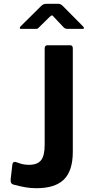

<svg xmlns="http://www.w3.org/2000/svg" viewBox="-20 -980 477 1010"><path d="M316.5 -36C347.5 -66.7 363 -115.3 363 -182V-726C363 -736.7 358.3 -742 349 -742H230C220 -742 215 -736.3 215 -725V-218C215 -179.3 208.5 -152.2 195.5 -136.5C182.5 -120.8 161.7 -113 133 -113C115.7 -113 100.5 -115.2 87.5 -119.5L62 -128C52 -130 46.3 -125.3 45 -114L36 -36C35.3 -27.3 36.5 -20.8 39.5 -16.5C42.5 -12.2 47.7 -9.3 55 -8C77.7 -2 97.7 2.5 115 5.5C132.3 8.5 151.3 10 172 10C237.3 10 285.5 -5.3 316.5 -36ZM266 -888 315 -836C319.7 -830.7 326.7 -828 336 -828H413C419 -828 422 -829.3 422 -832C422 -834.7 419.7 -838.3 415 -843L310 -949C302.7 -956.3 295 -960 287 -960H226C218.7 -960 212.8 -959 208.5 -957C204.2 -955 200 -952 196 -948L90 -843C86 -839 84 -835.7 84 -833C84 -829.7 86.7 -828 92 -828H164C170 -828 174.2 -828.3 176.5 -829C178.8 -829.7 181.7 -832 185 -836L238 -888C245.3 -895.3 250.3 -899 253 -899C255.7 -899 260 -895.3 266 -888Z"/></svg>

Font: Libre Franklin SemiBold
Style: Regular
Weight: 600
Designer: Pablo Impallari, Rodrigo Fuenzalida
Foundry: Impallari Type
Version: Version 1.002; ttfautohint (v1.5)